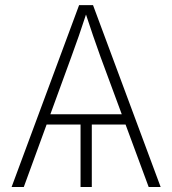

<svg xmlns="http://www.w3.org/2000/svg" viewBox="-20 -748 689 768"><path d="M347.2 -270.5V0H302.2V-270.5ZM26.4 0 296.4 -727.5H352.1L622.6 0H574.7L382.3 -520Q368.2 -559.6 352.3 -605.2Q336.4 -650.9 317.9 -708H330.1Q311.5 -650.9 295.4 -604.7Q279.3 -558.6 265.1 -520L75.2 0ZM142.6 -250V-291H506.8V-250Z"/></svg>

Font: Inter 17pt ExtraLight
Style: Regular
Weight: 250
Version: Version 4.001;git-66647c0bb